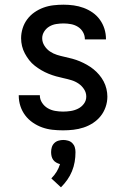

<svg xmlns="http://www.w3.org/2000/svg" viewBox="-20 -548 540 819"><path d="M249 8Q226 8 203.5 5.5Q181 3 160 -4.5Q139 -12 120 -25Q101 -38 87.5 -56Q74 -74 67 -95.5Q60 -117 60 -140V-142H150V-141Q150 -124 159.5 -109.5Q169 -95 183.5 -86.5Q198 -78 215 -75Q232 -72 249 -72Q265 -72 281.5 -74.5Q298 -77 313 -84.5Q328 -92 338 -105.5Q348 -119 348 -136Q348 -153 338.5 -167.5Q329 -182 315 -191.5Q301 -201 284.5 -206Q268 -211 251.5 -214.5Q235 -218 219 -222.5Q203 -227 187 -233.5Q171 -240 156.5 -248.5Q142 -257 128.5 -267.5Q115 -278 104.5 -291.5Q94 -305 86 -320Q78 -335 74 -351.5Q70 -368 70 -385Q70 -406 76.5 -427Q83 -448 96 -465.5Q109 -483 127 -495.5Q145 -508 165.5 -515.5Q186 -523 208 -525.5Q230 -528 251 -528Q273 -528 294.5 -525Q316 -522 336.5 -514.5Q357 -507 375 -494.5Q393 -482 406 -464Q419 -446 425.5 -425Q432 -404 432 -382V-380H342V-381Q342 -397 334 -411Q326 -425 312.5 -433.5Q299 -442 283 -445Q267 -448 251 -448Q236 -448 220 -445.5Q204 -443 190.5 -435Q177 -427 168.5 -413.5Q160 -400 160 -385Q160 -368 169.5 -353Q179 -338 193 -328.5Q207 -319 223 -314Q239 -309 255.5 -305.5Q272 -302 288.5 -297.5Q305 -293 320.5 -286.5Q336 -280 351 -271.5Q366 -263 379 -252.5Q392 -242 403 -229Q414 -216 422 -201Q430 -186 434 -169Q438 -152 438 -136Q438 -113 430.5 -91.5Q423 -70 409.5 -53Q396 -36 377 -23.5Q358 -11 336.5 -4Q315 3 293 5.5Q271 8 249 8ZM240 251 199 213Q212 200 221.5 184.5Q231 169 236 152Q228 150 220 145.5Q212 141 207 134Q202 127 200 118.5Q198 110 198 101Q198 90 201 80Q204 70 211.5 62.5Q219 55 229.5 52Q240 49 250 49Q260 49 270.5 52Q281 55 288.5 62.5Q296 70 299 80Q302 90 302 101Q302 122 298.5 142.5Q295 163 287 182.5Q279 202 267 219Q255 236 240 251Z"/></svg>

Font: Iosevka SS10 Medium
Style: Regular
Weight: 500
Monospace: yes
Designer: Belleve Invis
Foundry: Belleve Invis
Version: Version 28.0.6; ttfautohint (v1.8.4)